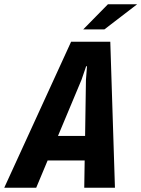

<svg xmlns="http://www.w3.org/2000/svg" viewBox="-77 -887 668 907"><path d="M321 0 323 -129H148L94 0H-57L259 -690H444L466 0ZM325 -245 329 -510 334 -574H330L308 -510L197 -245ZM433 -867H571L416 -748H316Z"/></svg>

Font: Decalotype
Style: Bold Italic
Weight: 700
Italic angle: -12°
Designer: Alfredo Marco Pradil
Foundry: Alfredo Marco Pradil
Version: Version 1.0